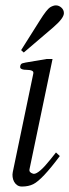

<svg xmlns="http://www.w3.org/2000/svg" viewBox="-20 -681 257 710"><path d="M201.2 -104Q135.7 -16.1 103 0Q85.4 8.8 61 8.8Q50.8 8.8 43.5 3.7Q36.1 -1.5 32 -9.3Q27.8 -17.1 26.6 -26.6Q25.4 -36.1 27.3 -44.9L103 -408.2Q104.5 -415 100.6 -418Q96.7 -420.9 90.1 -421.9Q83.5 -422.9 76.2 -422.9Q68.8 -422.9 64 -424.3Q60.1 -425.3 56.9 -427.7Q53.7 -430.2 54.7 -436.5Q56.6 -444.8 62.5 -446.8Q68.4 -448.7 74.7 -449.7L152.8 -462.9H174.3L88.9 -54.2Q87.9 -48.8 91.3 -44.9Q94.7 -41 101.1 -39.1Q105 -38.1 105 -38.1Q124 -38.1 166 -90.8L187 -117.2ZM67.9 -486.8 58.1 -495.6 127.4 -605.5Q152.8 -646 165 -653.8Q177.2 -661.1 186.5 -661.1Q197.8 -661.1 207 -652.8Q216.3 -644.5 216.3 -632.3Q216.3 -613.8 177.2 -580.1Z"/></svg>

Font: Atsinvsda
Style: Italic
Weight: 400
Italic angle: -12°
Designer: Al Webster
Foundry: Al Webster and Michael Everson
Version: Version 2.000